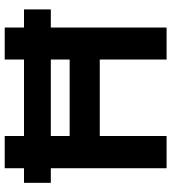

<svg xmlns="http://www.w3.org/2000/svg" viewBox="24 -752 728 816"><g transform="rotate(-90 388.0 -344.0)"><path d="M543 -688H679V-606H756V-492H679V0H543V-284H218V0H81V-492H19V-606H81V-688H218V-606H543ZM543 -412V-492H218V-412Z"/></g></svg>

Font: Roundo SemiBold
Style: Regular
Weight: 600
Designer: Namrata Goyal (Gurmukhi), Shiva Nallaperumal (Latin)
Foundry: Indian Type Foundry
Version: Version 1.000;PS 1.0;hotconv 1.0.88;makeotf.lib2.5.647800